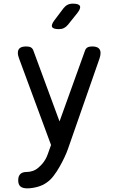

<svg xmlns="http://www.w3.org/2000/svg" viewBox="-20 -805 640 1054"><path d="M447 -528Q451 -539 460 -544.5Q469 -550 486 -550Q509 -550 520.5 -541Q532 -532 532 -514Q532 -507 530.5 -499.5Q529 -492 526 -483L354 10Q347 31 334.5 57.5Q322 84 307 110.5Q292 137 274.5 160Q257 183 238 196Q215 213 185 221Q155 229 130 229Q104 229 92 218.5Q80 208 80 185V184Q80 162 91.5 150.5Q103 139 127 139Q143 139 159.5 133.5Q176 128 190 116Q204 104 213.5 92.5Q223 81 230 68.5Q237 56 242 42Q247 28 253 11ZM85 -483Q82 -491 80 -499Q78 -507 78 -515Q78 -533 89.5 -541.5Q101 -550 124 -550Q141 -550 150 -544.5Q159 -539 163 -528L335 -62L272 23ZM303 -645Q272 -645 266 -657Q260 -669 279 -694L328 -759Q338 -772 350.5 -778.5Q363 -785 380 -785Q412 -785 418.5 -772.5Q425 -760 405 -734L353 -669Q343 -657 331 -651Q319 -645 303 -645Z"/></svg>

Font: Maple Mono
Style: Regular
Weight: 400
Monospace: yes
Designer: subframe7536
Version: Version 7.300